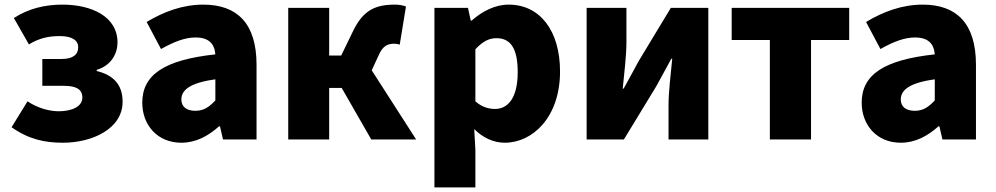

<svg xmlns="http://www.w3.org/2000/svg" viewBox="-20 -603 4304 830"><path d="M252 14C380 14 510 -47 510 -163C510 -238 469 -279 398 -296V-301C462 -320 488 -373 488 -419C488 -533 374 -583 250 -583C174 -583 103 -566 40 -525L105 -411C149 -438 190 -447 238 -447C291 -447 318 -429 318 -399C318 -366 294 -348 246 -348H163V-232H255C310 -232 336 -217 336 -181C336 -143 292 -122 234 -122C196 -122 145 -134 99 -165L30 -53C105 0 175 14 252 14Z M764 14C827 14 880 -15 927 -57H931L944 0H1089V-323C1089 -501 1006 -583 859 -583C770 -583 689 -553 614 -508L676 -391C733 -423 780 -441 825 -441C883 -441 907 -414 911 -368C689 -344 595 -279 595 -159C595 -64 659 14 764 14ZM825 -124C788 -124 764 -140 764 -173C764 -213 800 -245 911 -260V-169C885 -141 861 -124 825 -124Z M1587 -299 1615 -360C1635 -408 1658 -414 1686 -414C1694 -414 1701 -412 1708 -410L1735 -575C1721 -580 1705 -583 1688 -583C1603 -583 1549 -560 1504 -464L1455 -363H1403V-569H1226V0H1403V-223H1457L1585 0H1779Z M1858 207H2035V44L2030 -45C2068 -7 2114 14 2162 14C2284 14 2401 -98 2401 -294C2401 -469 2315 -583 2179 -583C2120 -583 2064 -554 2019 -514H2015L2003 -569H1858ZM2120 -132C2093 -132 2063 -140 2035 -165V-390C2066 -423 2093 -438 2126 -438C2189 -438 2218 -391 2218 -291C2218 -177 2174 -132 2120 -132Z M2516 0H2677L2817 -230C2835 -262 2863 -315 2882 -349H2886C2879 -279 2870 -204 2870 -148V0H3042V-569H2880L2741 -339C2724 -306 2694 -254 2676 -220H2672C2679 -289 2688 -365 2688 -421V-569H2516Z M3308 0H3486V-430H3651V-569H3143V-430H3308Z M3874 14C3937 14 3990 -15 4037 -57H4041L4054 0H4199V-323C4199 -501 4116 -583 3969 -583C3880 -583 3799 -553 3724 -508L3786 -391C3843 -423 3890 -441 3935 -441C3993 -441 4017 -414 4021 -368C3799 -344 3705 -279 3705 -159C3705 -64 3769 14 3874 14ZM3935 -124C3898 -124 3874 -140 3874 -173C3874 -213 3910 -245 4021 -260V-169C3995 -141 3971 -124 3935 -124Z"/></svg>

Font: Noto Sans CJK Black
Style: Bold
Weight: 900
Designer: Ryoko NISHIZUKA (kana & ideographs); Paul D. Hunt (Latin, Greek & Cyrillic); Wenlong ZHANG (bopomofo); Sandoll Communica
Foundry: Adobe Systems Incorporated
Version: Version 1.000;PS 1;hotconv 1.0.78;makeotf.lib2.5.61930